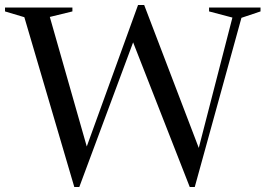

<svg xmlns="http://www.w3.org/2000/svg" viewBox="-32 -735 1058 765"><path d="M521 -627 284 10H264L65 -666.5L-12 -689.5V-705H256.5V-689.5L166.5 -667.5L324.5 -113.5H300L518 -715H542.5L774 -109L749.5 -105L894 -665L801 -689.5V-705H1006V-689.5L930 -664L744 10H724L484 -603Z"/></svg>

Font: Newsreader 60pt
Style: Regular
Weight: 400
Designer: Hugues Gentile
Foundry: Production Type
Version: Version 1.003